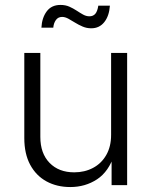

<svg xmlns="http://www.w3.org/2000/svg" viewBox="-20 -755 618 783"><path d="M266.6 7.8Q211.9 7.8 169.4 -15.4Q127 -38.6 103 -83.3Q79.1 -127.9 79.1 -191.9V-539.1H144.5V-196.8Q144.5 -129.4 182.1 -90.8Q219.7 -52.2 282.7 -52.2Q325.2 -52.2 359.4 -70.3Q393.6 -88.4 413.3 -122.8Q433.1 -157.2 433.1 -205.1V-539.1H498.5V0H435.1V-126H446.8Q423.8 -55.2 375.7 -23.7Q327.6 7.8 266.6 7.8ZM352.1 -639.6Q333.5 -639.6 316.9 -646.7Q300.3 -653.8 285.9 -662.8Q271.5 -671.9 258.3 -679Q245.1 -686 233.4 -686Q216.8 -686 207.8 -673.1Q198.7 -660.2 197.3 -642.1H148.9Q150.9 -682.1 170.4 -708.5Q189.9 -734.9 226.6 -734.9Q247.1 -734.9 262.9 -727.8Q278.8 -720.7 292.5 -711.7Q306.2 -702.6 318.8 -695.6Q331.5 -688.5 344.7 -688.5Q359.9 -688.5 368.7 -698.7Q377.4 -709 380.9 -731.9H428.2Q425.3 -689.9 405.3 -664.8Q385.3 -639.6 352.1 -639.6Z"/></svg>

Font: Inter 18pt Light
Style: Regular
Weight: 300
Designer: Rasmus Andersson
Foundry: rsms
Version: Version 4.001;git-66647c0bb